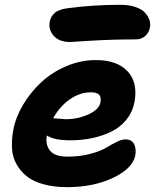

<svg xmlns="http://www.w3.org/2000/svg" viewBox="-20 -769 645 799"><path d="M272 -594.2Q226.1 -594.2 203.4 -620.1Q180.7 -646 187 -679.2Q191.4 -700.7 207.8 -715.3Q224.1 -730 262.2 -734.9Q368.2 -749 481 -749Q518.1 -749 544.9 -739.5Q571.8 -730 584.5 -715.1Q597.2 -700.2 602.1 -684.8Q606.9 -669.4 604 -654.8Q599.6 -632.3 583.7 -618.7Q567.9 -605 544.9 -605Q443.4 -605 359.4 -599.6Q275.4 -594.2 272 -594.2ZM258.8 9.8Q202.6 9.8 159.2 -2.7Q115.7 -15.1 89.4 -36.9Q63 -58.6 47.1 -88.6Q31.2 -118.7 29.8 -153.8Q28.3 -189 35.2 -228Q45.4 -281.7 76.4 -333.7Q107.4 -385.7 151.9 -427Q196.3 -468.3 256.1 -493.7Q315.9 -519 378.9 -519Q467.8 -519 511.5 -471.7Q555.2 -424.3 539.1 -341.8Q530.8 -300.8 504.9 -269.5Q479 -238.3 441.7 -220.5Q404.3 -202.6 361.6 -193.8Q318.8 -185.1 272 -185.1Q206.1 -185.1 174.8 -205.1Q168.5 -166 188.5 -141.6Q208.5 -117.2 261.2 -117.2Q312 -117.2 354.5 -128.4Q397 -139.6 419.4 -153.1Q441.9 -166.5 463.9 -177.7Q485.8 -189 501 -189Q527.8 -189 537.8 -169.7Q547.9 -150.4 543 -122.1Q532.2 -68.4 451.2 -29.3Q370.1 9.8 258.8 9.8ZM357.9 -384.8Q312 -384.8 270 -355.2Q228 -325.7 201.2 -276.9Q250 -272.9 252.9 -272.9Q304.2 -272.9 348.1 -293Q392.1 -313 397.9 -342.8Q401.9 -364.3 392.8 -374.5Q383.8 -384.8 357.9 -384.8Z"/></svg>

Font: Shantell Sans Normal
Style: Bold Italic
Weight: 700
Italic angle: -11.31°
Designer: Stephen Nixon, Anya Danilova, Shantell Martin
Foundry: Arrow Type
Version: Version 1.006;[559af2be0]